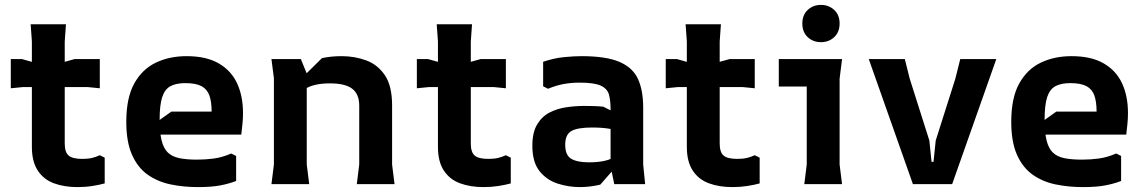

<svg xmlns="http://www.w3.org/2000/svg" viewBox="-20 -751 4666 783"><path d="M110 -152V-582L105 -652H249L244 -582V-166Q244 -130 260 -116.5Q276 -103 316 -103Q339 -103 355.5 -107Q372 -111 387 -118L407 -108V-3Q385 3 356.5 7.5Q328 12 296 12Q242 12 200 -3.5Q158 -19 134 -55.5Q110 -92 110 -152ZM24 -391V-510H70L176 -480L284 -510H387V-391L337 -396H74Z M495 -254Q495 -352 527.5 -410.5Q560 -469 615.5 -495.5Q671 -522 741 -522Q821 -522 872 -492.5Q923 -463 947 -411Q971 -359 971 -290Q971 -268 969 -248Q967 -228 964 -202H589V-232L679 -296H843Q843 -336 834 -361.5Q825 -387 802 -399.5Q779 -412 736 -412Q698 -412 675 -399.5Q652 -387 641.5 -355Q631 -323 631 -263Q631 -211 639 -178.5Q647 -146 664.5 -129Q682 -112 711.5 -106Q741 -100 783 -100Q818 -100 852 -104.5Q886 -109 923 -125L943 -115V-13Q915 -2 879 5Q843 12 787 12Q728 12 675.5 1Q623 -10 582.5 -38.5Q542 -67 518.5 -119.5Q495 -172 495 -254Z M1435 0 1445 -80V-320Q1445 -367 1416.5 -389Q1388 -411 1326 -411Q1294 -411 1270.5 -406Q1247 -401 1230.5 -392Q1214 -383 1202 -371V-424L1293 -514Q1312 -518 1331.5 -520Q1351 -522 1373 -522Q1427 -522 1474 -504.5Q1521 -487 1550 -443.5Q1579 -400 1579 -321V-80L1589 0ZM1087 0 1097 -80V-432L1087 -510H1207L1231 -451V-80L1241 0Z M1766 -152V-582L1761 -652H1905L1900 -582V-166Q1900 -130 1916 -116.5Q1932 -103 1972 -103Q1995 -103 2011.5 -107Q2028 -111 2043 -118L2063 -108V-3Q2041 3 2012.5 7.5Q1984 12 1952 12Q1898 12 1856 -3.5Q1814 -19 1790 -55.5Q1766 -92 1766 -152ZM1680 -391V-510H1726L1832 -480L1940 -510H2043V-391L1993 -396H1730Z M2485 0 2470 -73V-306Q2470 -341 2463.5 -365Q2457 -389 2430.5 -401.5Q2404 -414 2344 -414Q2310 -414 2279.5 -408.5Q2249 -403 2215 -389L2195 -399V-499Q2239 -514 2280 -518Q2321 -522 2351 -522Q2452 -522 2506.5 -498.5Q2561 -475 2582 -428.5Q2603 -382 2603 -312V-80L2611 0ZM2345 12Q2298 12 2253.5 -2.5Q2209 -17 2180 -53.5Q2151 -90 2151 -157Q2151 -211 2170.5 -243.5Q2190 -276 2221 -292Q2252 -308 2289 -313.5Q2326 -319 2362 -319Q2379 -319 2399 -318.5Q2419 -318 2440 -316L2528 -272V-206Q2500 -220 2468 -225.5Q2436 -231 2395 -231Q2335 -231 2310 -216.5Q2285 -202 2285 -161Q2285 -118 2309.5 -103.5Q2334 -89 2382 -89Q2449 -89 2482.5 -109Q2516 -129 2531 -157L2536 -121L2428 2Q2407 7 2386 9.5Q2365 12 2345 12Z M2781 -152V-582L2776 -652H2920L2915 -582V-166Q2915 -130 2931 -116.5Q2947 -103 2987 -103Q3010 -103 3026.5 -107Q3043 -111 3058 -118L3078 -108V-3Q3056 3 3027.5 7.5Q2999 12 2967 12Q2913 12 2871 -3.5Q2829 -19 2805 -55.5Q2781 -92 2781 -152ZM2695 -391V-510H2741L2847 -480L2955 -510H3058V-391L3008 -396H2745Z M3328 -579Q3296 -579 3274 -599.5Q3252 -620 3252 -655Q3252 -690 3274 -710.5Q3296 -731 3328 -731Q3360 -731 3382 -710.5Q3404 -690 3404 -655Q3404 -620 3382 -599.5Q3360 -579 3328 -579ZM3260 0 3270 -80V-398H3156V-510H3414L3404 -430V-80L3414 0Z M3703 0 3523 -510H3670L3690 -430L3770 -178L3779 -91H3787L3796 -178L3876 -430L3896 -510H4043L3863 0Z M4104 -254Q4104 -352 4136.5 -410.5Q4169 -469 4224.5 -495.5Q4280 -522 4350 -522Q4430 -522 4481 -492.5Q4532 -463 4556 -411Q4580 -359 4580 -290Q4580 -268 4578 -248Q4576 -228 4573 -202H4198V-232L4288 -296H4452Q4452 -336 4443 -361.5Q4434 -387 4411 -399.5Q4388 -412 4345 -412Q4307 -412 4284 -399.5Q4261 -387 4250.5 -355Q4240 -323 4240 -263Q4240 -211 4248 -178.5Q4256 -146 4273.5 -129Q4291 -112 4320.5 -106Q4350 -100 4392 -100Q4427 -100 4461 -104.5Q4495 -109 4532 -125L4552 -115V-13Q4524 -2 4488 5Q4452 12 4396 12Q4337 12 4284.5 1Q4232 -10 4191.5 -38.5Q4151 -67 4127.5 -119.5Q4104 -172 4104 -254Z"/></svg>

Font: AR One Sans
Style: Bold
Weight: 700
Designer: Niteesh Yadav
Foundry: Niteesh Yadav
Version: Version 1.001;gftools[0.9.33]